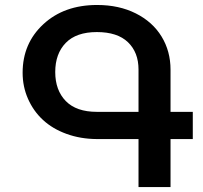

<svg xmlns="http://www.w3.org/2000/svg" viewBox="-20 -759 824 779"><path d="M373 -305.2H542V-477.1Q542 -546.4 499.3 -587.6Q456.5 -628.9 373 -628.9Q289.6 -628.9 246.8 -585Q204.1 -541 204.1 -466.8Q204.1 -393.1 246.8 -349.1Q289.6 -305.2 373 -305.2ZM671.9 -476.1V-305.2H762.2V-194.8H671.9V0H542V-194.8H372.1Q306.2 -195.3 249.8 -215.8Q193.4 -236.3 154.5 -272.2Q115.7 -308.1 93.8 -357.7Q71.8 -407.2 71.8 -463.9Q71.8 -583 156 -660.9Q240.2 -738.8 374 -738.8Q462.9 -738.8 531 -704.6Q599.1 -670.4 635.5 -610.8Q671.9 -551.3 671.9 -476.1Z"/></svg>

Font: Telcell.Market SemBd
Style: Regular
Weight: 600
Designer: Rasmus Andersson, Sedrak Mkrtchyan
Version: Version 3.019;git-0a5106e0b